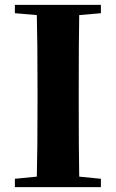

<svg xmlns="http://www.w3.org/2000/svg" viewBox="-20 -767 476 787"><path d="M393.6 -712.9 304.7 -705.1Q302.7 -603.5 302.7 -394.5V-351.6Q302.7 -145.5 304.7 -43L393.6 -34.2V0H41V-34.2L130.9 -43Q133.8 -143.6 133.8 -350.6V-394.5Q133.8 -602.5 130.9 -705.1L41 -712.9V-747.1H393.6Z"/></svg>

Font: Bpmf Zihi Serif Heavy
Style: Heavy
Weight: 900
Foundry: But Ko
Version: Version 1.320